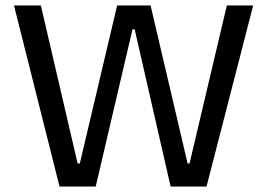

<svg xmlns="http://www.w3.org/2000/svg" viewBox="-20 -680 974 700"><path d="M197 0 31 -660H129L263 -84H271L407 -660H529L664 -84H671L807 -660H903L733 0H602L471 -573H463L329 0Z"/></svg>

Font: Bricolage Grotesque 28pt
Style: Regular
Weight: 400
Version: Version 1.001;gftools[0.9.33.dev8+g029e19f]